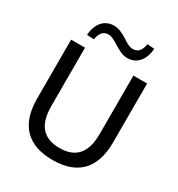

<svg xmlns="http://www.w3.org/2000/svg" viewBox="-217 -1080 1145 1232"><g transform="rotate(30 356.0 -464.0)"><path d="M356.4 9.8C541 9.8 637.2 -88.9 637.2 -282.7V-718.8H535.6V-285.6C535.6 -146 475.6 -79.1 356.4 -79.1C237.3 -79.1 177.2 -146 177.2 -285.6V-718.8H74.2V-282.7C74.2 -88.9 171.4 9.8 356.4 9.8ZM199.7 -793.5C206.1 -840.8 228 -867.7 266.6 -867.7C287.6 -867.7 306.6 -857.4 339.4 -837.4C382.3 -811 410.6 -796.4 444.8 -796.4C512.7 -796.4 560.1 -848.6 565.4 -934.6L512.7 -938.5C506.3 -891.1 484.9 -864.3 446.3 -864.3C425.8 -864.3 405.8 -873.5 371.1 -896.5C331.1 -921.9 301.3 -934.6 268.6 -934.6C200.2 -934.6 152.8 -883.8 147.5 -796.4Z"/></g></svg>

Font: Winston
Style: Regular
Weight: 400
Designer: Vernon Adams, Kim Jin-seong, David Berlow, Cristiano Sobral
Foundry: The Winston Project Authors
Version: Version 3.004